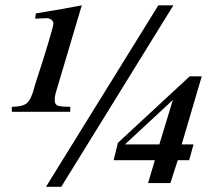

<svg xmlns="http://www.w3.org/2000/svg" viewBox="-20 -696 790 730"><path d="M715.8 -147 699.2 -86.9H655.8L627.9 0H543L568.8 -86.9H412.1L428.2 -152.8L701.2 -405.8H747.1L670.9 -147ZM455.1 -147H585.9L637.2 -315.9ZM24.9 -271V-290Q66.9 -290 83.3 -304.9Q99.6 -319.8 111.8 -368.2Q112.3 -370.6 114.3 -376.7Q116.2 -382.8 119.4 -392.8Q122.6 -402.8 125 -410.2Q146 -473.6 164.6 -536.1Q183.1 -598.6 183.1 -606Q183.1 -614.3 175.5 -620.6Q168 -627 157.2 -627Q141.6 -626 113.8 -625L116.2 -645Q236.3 -664.6 291 -675.8L193.8 -349.1Q188 -331.1 188 -314.9Q188 -299.3 198.7 -294.7Q209.5 -290 247.1 -290V-271ZM639.2 -675.8 212.9 14.2H154.8L582 -675.8Z"/></svg>

Font: Accordance
Style: Bold-Italic
Weight: 700
Italic angle: -11°
Version: Version 1.2 (build January 31, 2020) Miklal Software Solutio